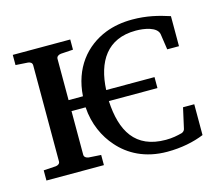

<svg xmlns="http://www.w3.org/2000/svg" viewBox="-79 -596 821 710"><g transform="rotate(-15 332.0 -241.0)"><path d="M319 -225H505V-267H320C325 -374 372 -451 482 -451C515 -451 562 -443 568 -415L577 -354H622V-469C579 -483 535 -494 480 -494C442 -494 408 -488 377 -476C296 -444 238 -373 231 -267H176V-425C176 -434 184 -439 193 -440L240 -443V-482H20V-443L67 -440C77 -439 83 -434 83 -425V-57C83 -49 76 -44 67 -43L20 -40V-1H240V-40L193 -43C184 -44 176 -49 176 -58V-225H230C234 -160 260 -106 294 -68C334 -22 395 12 480 12C534 12 582 2 621 -14V-132H578L561 -56C560 -49 556 -44 549 -41C530 -36 511 -32 486 -32C369 -32 325 -109 319 -225Z"/></g></svg>

Font: Veleka
Style: Regular
Weight: 400
Designer: Stefan Peev, Context Ltd, 2016; SIL International, 1997-2014.
Foundry: Stefan Peev, Context Ltd, 2016
Version: Version 1.000